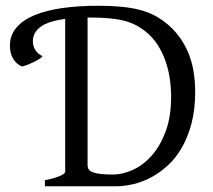

<svg xmlns="http://www.w3.org/2000/svg" viewBox="-20 -650 745 670"><path d="M285.6 -588.9V-75.2Q285.6 -64.5 290.5 -57.6Q297.4 -49.3 316.9 -45.2Q336.4 -41 374.5 -41Q408.2 -41 444.1 -57.4Q480 -73.7 509.5 -107.2Q539.1 -140.6 558.1 -191.4Q577.1 -242.2 577.1 -311Q577.1 -344.2 572.3 -376.7Q567.4 -409.2 556.9 -438.7Q546.4 -468.3 529.8 -493.9Q513.2 -519.5 489.7 -538.6Q471.7 -553.2 452.6 -563Q433.6 -572.8 410.2 -578.4Q386.7 -584 357.4 -586.4Q328.1 -588.9 289.6 -588.9ZM14.6 -489.7Q14.6 -526.9 37.1 -553.5Q59.6 -580.1 100.1 -596.9Q140.6 -613.8 197 -621.8Q253.4 -629.9 321.3 -629.9Q360.8 -629.9 392.3 -627.4Q423.8 -625 449.5 -619.9Q475.1 -614.7 495.8 -606.7Q516.6 -598.6 535.2 -586.9Q569.8 -564.9 593.8 -536.6Q617.7 -508.3 632.8 -475.6Q647.9 -442.9 654.5 -406Q661.1 -369.1 661.1 -330.1Q661.1 -269 648.7 -220.9Q636.2 -172.9 615.2 -136Q594.2 -99.1 566.4 -73.5Q538.6 -47.9 508.1 -31.5Q477.5 -15.1 445.8 -7.6Q414.1 0 385.3 0H136.7V-21Q169.9 -27.8 188.7 -35.9Q207.5 -43.9 207.5 -50.8V-584Q148.4 -576.2 121.6 -556.4Q94.7 -536.6 94.7 -505.9Q94.7 -488.3 104 -474.6Q113.3 -460.9 128.4 -454.1Q127 -451.2 119.4 -445.8Q111.8 -440.4 101.1 -435.1Q90.3 -429.7 78.4 -424.8Q66.4 -419.9 56.2 -418Q38.1 -425.8 26.4 -444.3Q14.6 -462.9 14.6 -489.7Z"/></svg>

Font: Akkhara
Style: Regular
Weight: 400
Designer: J. Victor Gaultney
Version: Version 1.00 June 13, 2006, initial release